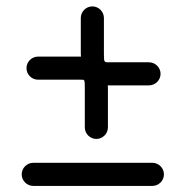

<svg xmlns="http://www.w3.org/2000/svg" viewBox="-20 -576 590 609"><path d="M100.6 -323.2H236.3C248.5 -323.2 249 -325.7 249 -293V-171.9C249 -151.9 265.6 -135.3 285.6 -135.3C305.7 -135.3 322.3 -151.9 322.3 -171.9V-293C322.3 -297.4 322.3 -300.8 321.8 -305.2H325.7H452.6C472.7 -305.2 489.3 -321.8 489.3 -341.8C489.3 -361.8 472.7 -378.4 452.6 -378.4H325.7C309.6 -378.4 309.6 -378.4 309.6 -408.2V-519C309.6 -539.1 293 -555.7 272.9 -555.7C252.9 -555.7 236.3 -539.1 236.3 -519V-408.2C236.3 -404.3 236.3 -400.9 236.8 -396.5H236.3H100.6C80.6 -396.5 64 -379.9 64 -359.9C64 -339.8 80.6 -323.2 100.6 -323.2ZM463.4 -59.6H85.4C65.4 -59.6 48.8 -43 48.8 -22.9C48.8 -2.9 65.4 13.7 85.4 13.7H463.4C483.4 13.7 500 -2.9 500 -22.9C500 -43 483.4 -59.6 463.4 -59.6Z"/></svg>

Font: Velvelyne
Style: Regular
Weight: 400
Designer: Manon Van der Borght et Mariel Nils
Foundry: Velvetyne
Version: Version 1.070;Glyphs 3.3.1 (3343)